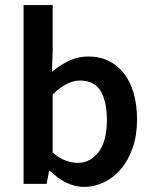

<svg xmlns="http://www.w3.org/2000/svg" viewBox="-20 -726 603 758"><path d="M311 12Q277 12 242.5 -4.5Q208 -21 177 -52H174L164 0H73V-706H188V-524L185 -442Q216 -469 252.5 -486Q289 -503 327 -503Q373 -503 409 -485.5Q445 -468 470 -435.5Q495 -403 508 -357Q521 -311 521 -254Q521 -191 503.5 -141.5Q486 -92 457 -58Q428 -24 390 -6Q352 12 311 12ZM287 -83Q336 -83 369 -125.5Q402 -168 402 -252Q402 -326 377 -367Q352 -408 296 -408Q244 -408 188 -353V-124Q214 -101 239.5 -92Q265 -83 287 -83Z"/></svg>

Font: Giro Semibold
Style: Regular
Weight: 600
Designer: Paul D. Hunt
Foundry: Adobe Systems Incorporated
Version: Version 1.000;PS 1.0;hotconv 1.0.88;makeotf.lib2.5.647800